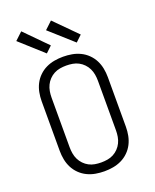

<svg xmlns="http://www.w3.org/2000/svg" viewBox="-176 -1077 952 1183"><g transform="rotate(-20 300.0 -485.0)"><path d="M300 8Q271 8 242.5 3Q214 -2 188 -14.5Q162 -27 141 -47.5Q120 -68 107 -93.5Q94 -119 88.5 -147.5Q83 -176 83 -205V-530Q83 -559 88.5 -587.5Q94 -616 107 -641.5Q120 -667 141 -687.5Q162 -708 188 -720.5Q214 -733 242.5 -738Q271 -743 300 -743Q329 -743 357.5 -738Q386 -733 412 -720.5Q438 -708 459 -687.5Q480 -667 493 -641.5Q506 -616 511.5 -587.5Q517 -559 517 -530V-205Q517 -176 511.5 -147.5Q506 -119 493 -93.5Q480 -68 459 -47.5Q438 -27 412 -14.5Q386 -2 357.5 3Q329 8 300 8ZM300 -50Q321 -50 341.5 -53.5Q362 -57 380 -66.5Q398 -76 412.5 -91Q427 -106 436 -124.5Q445 -143 448.5 -163.5Q452 -184 452 -205V-530Q452 -551 448.5 -571.5Q445 -592 436 -610.5Q427 -629 412.5 -644Q398 -659 380 -668.5Q362 -678 341.5 -681.5Q321 -685 300 -685Q279 -685 258.5 -681.5Q238 -678 220 -668.5Q202 -659 187.5 -644Q173 -629 164 -610.5Q155 -592 151.5 -571.5Q148 -551 148 -530V-205Q148 -184 151.5 -163.5Q155 -143 164 -124.5Q173 -106 187.5 -91Q202 -76 220 -66.5Q238 -57 258.5 -53.5Q279 -50 300 -50ZM410 -796 258 -932 307 -978 450 -834ZM214 -796 63 -932 112 -978 254 -834Z"/></g></svg>

Font: Iosevka SS04 Light Extended
Style: Regular
Weight: 300
Width: 7
Monospace: yes
Designer: Belleve Invis
Foundry: Belleve Invis
Version: Version 19.0.0; ttfautohint (v1.8.4)